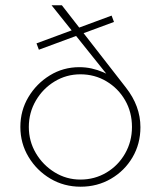

<svg xmlns="http://www.w3.org/2000/svg" viewBox="-20 -696 608 726"><path d="M285 10Q222 10 170.5 -20.5Q119 -51 88 -102.5Q57 -154 57 -216Q57 -278 87.5 -329Q118 -380 168.5 -411Q219 -442 280 -442Q304 -442 326.5 -437Q349 -432 370 -423Q391 -414 409 -401L399 -396L175 -676H214L456 -365Q511 -295 511 -215Q511 -152 481 -101Q451 -50 399.5 -20Q348 10 285 10ZM284 -17Q338 -17 382.5 -43.5Q427 -70 453 -115.5Q479 -161 479 -216Q479 -272 453 -317Q427 -362 382.5 -388.5Q338 -415 284 -415Q231 -415 186.5 -388Q142 -361 115.5 -315.5Q89 -270 89 -216Q89 -162 115.5 -117Q142 -72 186.5 -44.5Q231 -17 284 -17ZM127 -508 118 -532 402 -637 411 -613Z"/></svg>

Font: Outfit Thin
Style: Regular
Weight: 100
Designer: Rodrigo Fuenzalida
Foundry: fragTYPE
Version: Version 1.000